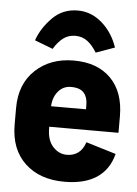

<svg xmlns="http://www.w3.org/2000/svg" viewBox="-50 -689 527 738"><g transform="rotate(5 214.0 -320.0)"><path d="M16.6 -192.9Q16.6 -97.7 73.5 -43.9Q130.4 9.8 225.6 9.8Q303.7 9.8 350.6 -21.5Q397.5 -52.7 413.1 -113.8L297.4 -148.9Q288.1 -120.6 269.8 -107.4Q251.5 -94.2 226.6 -94.2Q195.3 -94.2 172.6 -119.1Q149.9 -144 149.9 -189.9V-269.5Q149.9 -306.2 169.4 -330.8Q189 -355.5 220.2 -355.5Q254.9 -355.5 269.8 -338.4Q284.7 -321.3 284.7 -292V-274.9H90.8V-195.8H417V-258.8Q417 -353 365.2 -405.3Q313.5 -457.5 222.2 -457.5Q131.8 -457.5 74.2 -403.3Q16.6 -349.1 16.6 -256.8ZM136.7 -495.1Q153.8 -523.4 173.6 -538.1Q193.4 -552.7 219.7 -552.7Q246.1 -552.7 266.1 -537.8Q286.1 -522.9 302.7 -495.1L375 -521Q356 -577.6 314.5 -614Q272.9 -650.4 220.7 -650.4Q162.6 -650.4 122.8 -610.1Q83 -569.8 66.4 -522Z"/></g></svg>

Font: Roboto Flex Super Cond Bold
Style: Regular
Weight: 700
Width: 3
Designer: Berlow after Robertson
Foundry: Google
Version: Version 3.000